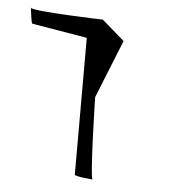

<svg xmlns="http://www.w3.org/2000/svg" viewBox="-45 -596 609 639"><g transform="rotate(5 259.5 -276.5)"><path d="M32 -552 33 -550C33 -552 32 -554 32 -552ZM33 -551C35 -542 38 -499 43 -499L227 -468V-11C227 -5 278 -1 287 0C278 -10 272 -268 272 -274L350 -468L275 -533C269 -533 44 -540 33 -551ZM287 0Z"/></g></svg>

Font: Ampere
Style: SCExt
Weight: 400
Version: Version 1